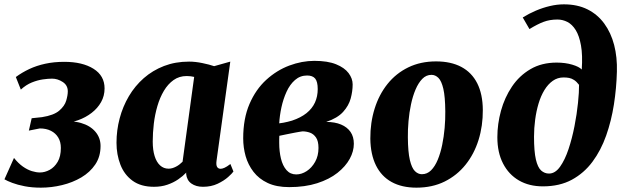

<svg xmlns="http://www.w3.org/2000/svg" viewBox="-34 -851 2875 885"><path d="M154.5 14Q113.5 14 80 7.5Q46.5 1 22.8 -8Q-1 -17 -13.5 -24.5L30.5 -123Q50.5 -98 71.5 -83.2Q92.5 -68.5 113 -62.2Q133.5 -56 150 -56Q172.5 -56 194.8 -68Q217 -80 231.8 -105Q246.5 -130 246.5 -169Q246.5 -197 234.5 -217Q222.5 -237 200.8 -248Q179 -259 149.5 -259L99 -249L112 -306L159.5 -311Q214 -319.5 239 -341Q264 -362.5 271.2 -387.2Q278.5 -412 278.5 -430Q278.5 -458 255 -473.2Q231.5 -488.5 206 -488.5Q188 -488.5 163.5 -485Q139 -481.5 112.5 -470.8Q86 -460 62 -438L39 -496Q67.5 -517 101 -532.8Q134.5 -548.5 174.5 -557.2Q214.5 -566 262.5 -566Q346 -566 397 -534Q448 -502 448 -443.5Q448 -409 432 -380.5Q416 -352 388.5 -330.8Q361 -309.5 326.2 -297Q291.5 -284.5 254.5 -281L243 -287.5Q297 -296.5 339.2 -284.2Q381.5 -272 405.5 -244Q429.5 -216 429.5 -178Q429.5 -129 405.2 -93Q381 -57 340.8 -33.2Q300.5 -9.5 252 2.2Q203.5 14 154.5 14Z M964 -109.5Q961.5 -90 966.8 -81.5Q972 -73 983 -73Q990 -73 1000.5 -77.5Q1011 -82 1028 -95L1042 -60.5Q1036.5 -52 1017.5 -35Q998.5 -18 969 -4Q939.5 10 901.5 10Q869.5 10 848.2 -5Q827 -20 824 -49L824.5 -55.5Q809 -39 787 -24Q765 -9 737.2 0.5Q709.5 10 675.5 10Q615.5 10 577.2 -17.8Q539 -45.5 521 -92Q503 -138.5 503 -193Q503 -250.5 517.5 -305.2Q532 -360 560 -407.5Q588 -455 628.8 -490.8Q669.5 -526.5 722 -546.8Q774.5 -567 837.5 -567Q866.5 -567 899 -560.2Q931.5 -553.5 953 -546L1027.5 -567ZM861 -496.5Q853 -498.5 844.2 -499.5Q835.5 -500.5 826.5 -500.5Q792 -500.5 766 -482Q740 -463.5 721.5 -432.5Q703 -401.5 691.5 -362.2Q680 -323 675 -280.8Q670 -238.5 670 -198.5Q670 -159.5 678.8 -131.5Q687.5 -103.5 704 -88.5Q720.5 -73.5 743 -73.5Q752 -73.5 760.5 -76Q769 -78.5 777.2 -82.8Q785.5 -87 793 -92.8Q800.5 -98.5 807.5 -105.5Z M1299 11.5Q1240.5 11.5 1200 -7.5Q1159.5 -26.5 1134.5 -59Q1109.5 -91.5 1098.2 -131.2Q1087 -171 1087 -213.5Q1087 -304.5 1116 -371.8Q1145 -439 1193.2 -483Q1241.5 -527 1299.5 -548.8Q1357.5 -570.5 1415 -570.5Q1476 -570.5 1515 -554.8Q1554 -539 1572.8 -514Q1591.5 -489 1591.5 -462Q1591.5 -430.5 1582.5 -397.2Q1573.5 -364 1547.5 -335.2Q1521.5 -306.5 1469.5 -289Q1509.5 -289 1538 -277Q1566.5 -265 1581.8 -242.8Q1597 -220.5 1597 -188.5Q1597 -153.5 1578 -118.8Q1559 -84 1521.5 -54.2Q1484 -24.5 1428 -6.5Q1372 11.5 1299 11.5ZM1331.5 -47Q1356 -47 1379.5 -62.2Q1403 -77.5 1418.5 -105Q1434 -132.5 1434 -169Q1434 -200.5 1422.8 -217Q1411.5 -233.5 1394.8 -239.5Q1378 -245.5 1360 -245.5Q1352.5 -244.5 1344.2 -243Q1336 -241.5 1327.5 -240Q1319 -238.5 1309.5 -236.5Q1295 -233.5 1281.2 -230.8Q1267.5 -228 1253.5 -225Q1253 -217 1253 -208.5Q1253 -200 1253 -192Q1253 -153 1261 -120Q1269 -87 1286.5 -67Q1304 -47 1331.5 -47ZM1253 -282.5Q1263 -283.5 1273 -285.5Q1283 -287.5 1292.8 -289.8Q1302.5 -292 1312 -295Q1352.5 -308.5 1378.8 -329.5Q1405 -350.5 1417.8 -378.5Q1430.5 -406.5 1430.5 -440.5Q1430.5 -474.5 1418.8 -488.8Q1407 -503 1381.5 -503Q1349.5 -503 1325.8 -482.2Q1302 -461.5 1286.8 -428Q1271.5 -394.5 1263.2 -356.2Q1255 -318 1253 -282.5Z M1976 -568Q2044.5 -568 2092.5 -542.5Q2140.5 -517 2165.8 -467Q2191 -417 2191.5 -344.5Q2192 -271 2171.8 -206Q2151.5 -141 2112 -91.8Q2072.5 -42.5 2015.5 -14.2Q1958.5 14 1885.5 14Q1818.5 14 1771.2 -12Q1724 -38 1699 -88.5Q1674 -139 1673 -211.5Q1672.5 -285.5 1692.8 -350.2Q1713 -415 1752.2 -464Q1791.5 -513 1848 -540.5Q1904.5 -568 1976 -568ZM1955 -506Q1930.5 -506 1912.5 -487.5Q1894.5 -469 1881.5 -438.5Q1868.5 -408 1860.5 -370.2Q1852.5 -332.5 1849 -293Q1845.5 -253.5 1846 -218Q1846.5 -150.5 1855.2 -113.5Q1864 -76.5 1878.5 -62.2Q1893 -48 1910.5 -48Q1935 -48 1953 -66Q1971 -84 1983.8 -114.8Q1996.5 -145.5 2004.2 -183.2Q2012 -221 2015.5 -261Q2019 -301 2018.5 -337.5Q2018 -405.5 2009.5 -441.8Q2001 -478 1986.8 -492Q1972.5 -506 1955 -506Z M2468.5 8Q2405 8 2358 -19.2Q2311 -46.5 2284.8 -97.2Q2258.5 -148 2258.5 -218.5Q2258.5 -279.5 2275.2 -340.5Q2292 -401.5 2325.8 -451.8Q2359.5 -502 2411 -532.2Q2462.5 -562.5 2532 -562.5Q2571.5 -562.5 2603.5 -553Q2635.5 -543.5 2647.5 -530.5Q2652 -597 2644 -641.5Q2636 -686 2619.8 -712.2Q2603.5 -738.5 2581.5 -749.8Q2559.5 -761 2535.5 -761Q2500 -761 2471.5 -750.2Q2443 -739.5 2406.5 -717L2375.5 -770.5Q2404.5 -788.5 2436.2 -802Q2468 -815.5 2500.8 -823.2Q2533.5 -831 2565 -831Q2627.5 -831 2674 -807.8Q2720.5 -784.5 2751.2 -742.5Q2782 -700.5 2796.8 -643.8Q2811.5 -587 2809.5 -520.5Q2807.5 -445 2795.8 -369.5Q2784 -294 2760 -226Q2736 -158 2697 -105.5Q2658 -53 2601.8 -22.5Q2545.5 8 2468.5 8ZM2496.5 -51Q2525 -51 2547.5 -82.5Q2570 -114 2586.5 -163.5Q2603 -213 2614 -269.2Q2625 -325.5 2630.2 -376.8Q2635.5 -428 2635 -460Q2623.5 -475 2612.2 -482.2Q2601 -489.5 2589.2 -491.8Q2577.5 -494 2563.5 -494Q2536 -494 2514 -478.5Q2492 -463 2475.5 -436Q2459 -409 2448.5 -374Q2438 -339 2432.8 -299.8Q2427.5 -260.5 2427.5 -221Q2427.5 -153 2436 -116.2Q2444.5 -79.5 2460.2 -65.2Q2476 -51 2496.5 -51Z"/></svg>

Font: Merriweather 20pt Black
Style: Italic
Weight: 900
Italic angle: -7.8°
Version: Version 2.101